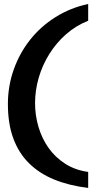

<svg xmlns="http://www.w3.org/2000/svg" viewBox="-20 -843 461 960"><path d="M420.9 96.7Q325.2 85 251 54.7Q176.8 24.4 125 -26.9Q73.2 -78.1 46.4 -151.4Q19.5 -224.6 19.5 -323.2Q19.5 -413.1 48.8 -495.6Q78.1 -578.1 130.9 -644.5Q183.6 -710.9 257.3 -757.3Q331.1 -803.7 420.9 -823.2V-739.3Q359.4 -714.8 310.5 -671.9Q261.7 -628.9 227.1 -573.7Q192.4 -518.6 173.8 -455.1Q155.3 -391.6 155.3 -327.1Q155.3 -266.6 172.4 -208.5Q189.5 -150.4 223.1 -103Q256.8 -55.7 306.6 -23.9Q356.4 7.8 420.9 16.6Z"/></svg>

Font: Cherry Cream Soda
Style: Regular
Weight: 400
Designer: Font Diner, Inc
Foundry: Font Diner, Inc
Version: Version 1.001